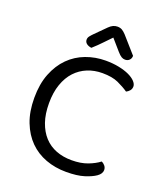

<svg xmlns="http://www.w3.org/2000/svg" viewBox="-149 -915 887 1030"><g transform="rotate(20 294.0 -400.5)"><path d="M533 -541Q533 -527 524.5 -517Q516 -507 505 -502Q479 -520 444 -536Q409 -552 353 -552Q307 -552 268 -536Q229 -520 200 -489Q171 -458 154.5 -411Q138 -364 138 -303Q138 -241 154 -195Q170 -149 198.5 -118Q227 -87 267 -71.5Q307 -56 356 -56Q408 -56 446.5 -70.5Q485 -85 511 -105Q521 -101 530 -90.5Q539 -80 539 -66Q539 -45 515 -28Q492 -12 452 0.5Q412 13 350 13Q287 13 233 -7Q179 -27 139.5 -66.5Q100 -106 77 -165Q54 -224 54 -303Q54 -382 77.5 -441.5Q101 -501 141 -541Q181 -581 234.5 -601Q288 -621 347 -621Q388 -621 422.5 -614Q457 -607 481.5 -595.5Q506 -584 519.5 -569.5Q533 -555 533 -541ZM342 -751Q325 -734 302 -709.5Q279 -685 250 -659Q233 -661 222 -669.5Q211 -678 211 -692Q211 -703 218.5 -712.5Q226 -722 237 -733L296 -792Q318 -814 343 -814Q359 -814 370 -807.5Q381 -801 393 -788L475 -695Q475 -680 465.5 -670.5Q456 -661 441 -661Q430 -661 420 -667Q410 -673 396 -689Z"/></g></svg>

Font: Baloo Bhai 2
Style: Regular
Weight: 400
Designer: Supriya Tembe, Noopur Datye and Ek Type
Foundry: Ek Type
Version: Version 1.640;PS 1.000;hotconv 16.6.51;makeotf.lib2.5.65220;